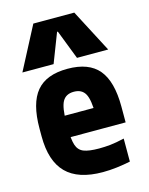

<svg xmlns="http://www.w3.org/2000/svg" viewBox="-120 -866 739 951"><g transform="rotate(-15 250.0 -390.0)"><path d="M288 10Q162 10 101 -51.5Q40 -113 40 -240V-280Q40 -409 90.5 -469.5Q141 -530 250 -530Q359 -530 409.5 -469.5Q460 -409 460 -280V-199H108V-309H350L326 -274Q326 -351 309 -381.5Q292 -412 251 -412Q210 -412 193 -381.5Q176 -351 176 -274V-246Q176 -188 185.5 -158.5Q195 -129 221.5 -118.5Q248 -108 300 -108Q329 -108 358 -111Q387 -114 430 -124V-6Q397 1 360 5.5Q323 10 288 10ZM30 -570 145 -790H355L470 -570H310L252 -720H248L190 -570Z"/></g></svg>

Font: M PLUS Code Latin
Style: Bold
Weight: 700
Designer: Coji Morishita
Foundry: UNDERFOREST DESIGN
Version: Version 1.002; ttfautohint (v1.8.3)